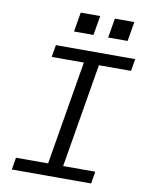

<svg xmlns="http://www.w3.org/2000/svg" viewBox="-96 -961 792 1030"><g transform="rotate(10 300.0 -446.5)"><path d="M41 0 52 -66H227L322 -632H147L158 -698H590L579 -632H404L309 -66H484L473 0ZM365 -893 347 -787H241L259 -893ZM551 -893 533 -787H427L445 -893Z"/></g></svg>

Font: iA Writer Mono V
Style: Regular
Weight: 400
Italic angle: -9.5°
Designer: Mike Abbink, Paul van der Laan, Pieter van Rosmalen
Foundry: Bold Monday
Version: Version 2.000